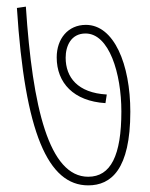

<svg xmlns="http://www.w3.org/2000/svg" viewBox="-20 -609 451 579"><path d="M373 -272C373 -415 324 -534 239 -534C185 -534 151 -492 151 -436C151 -359 202 -304 298 -298L302 -324C214 -329 178 -376 178 -435C178 -470 194 -508 238 -508C309 -508 346 -388 346 -273C346 -140 314 -76 246 -76C128 -76 78 -284 58 -589L31 -585C55 -208 125 -50 246 -50C315 -50 373 -98 373 -272Z"/></svg>

Font: Noto Sans ExtraCondensed Thin
Style: Italic
Weight: 100
Width: 2
Italic angle: -12°
Designer: Monotype Design Team
Foundry: Monotype Imaging Inc.
Version: Version 2.013